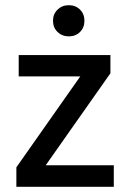

<svg xmlns="http://www.w3.org/2000/svg" viewBox="-20 -719 501 739"><path d="M288 -682Q305 -665 305 -639Q305 -613 288 -596Q271 -579 245 -579Q219 -579 201.5 -596Q184 -613 184 -639Q184 -665 201.5 -682Q219 -699 245 -699Q271 -699 288 -682ZM418 0H43V-75L289 -425H52V-507H405V-437L156 -83H418Z"/></svg>

Font: Hind Guntur Medium
Style: Regular
Weight: 500
Designer: Manushi Parikh, Hitesh Malaviya
Foundry: Indian Type Foundry
Version: Version 1.000;PS 1.0;hotconv 1.0.86;makeotf.lib2.5.63406; tt